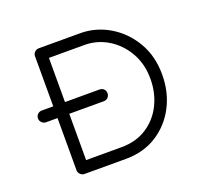

<svg xmlns="http://www.w3.org/2000/svg" viewBox="-98 -652 823 768"><g transform="rotate(-20 313.5 -267.5)"><path d="M138 0Q128 0 120.5 -7.5Q113 -15 113 -25V-247H64Q54 -247 46.5 -254.5Q39 -262 39 -272Q39 -283 46.5 -290Q54 -297 64 -297H113V-510Q113 -521 120.5 -528Q128 -535 138 -535H314Q380 -535 437.5 -501Q495 -467 530.5 -407Q566 -347 566 -268Q566 -193 534.5 -132.5Q503 -72 446.5 -36Q390 0 314 0ZM163 -247V-50H314Q376 -50 421.5 -79.5Q467 -109 491.5 -158.5Q516 -208 516 -268Q516 -331 488 -380Q460 -429 414 -457Q368 -485 314 -485H163V-297H310Q321 -297 328 -290Q335 -283 335 -272Q335 -262 328 -254.5Q321 -247 310 -247Z"/></g></svg>

Font: Hubballi
Style: Regular
Weight: 400
Designer: Erin McLaughlin
Version: Version 1.000; ttfautohint (v1.8.3)